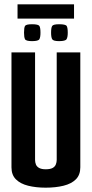

<svg xmlns="http://www.w3.org/2000/svg" viewBox="-20 -862 424 887"><path d="M191 5Q146 5 110 -4Q74 -13 53.5 -33.5Q33 -54 33 -89V-620H142V-123Q142 -112 146 -102Q150 -92 161 -86Q172 -80 191 -80Q212 -80 223 -86Q234 -92 238 -102.5Q242 -113 242 -123V-620H351V-89Q351 -54 330.5 -33.5Q310 -13 273.5 -4Q237 5 191 5ZM253 -672Q226 -672 221 -681Q216 -690 216 -711Q216 -734 221 -742Q226 -750 253 -750Q283 -750 288 -742Q293 -734 293 -711Q293 -690 287.5 -681Q282 -672 253 -672ZM128 -672Q100 -672 95.5 -681Q91 -690 91 -711Q91 -734 95.5 -742Q100 -750 128 -750Q157 -750 162 -742Q167 -734 167 -711Q167 -690 162 -681Q157 -672 128 -672ZM61 -776V-842H322V-776Z"/></svg>

Font: Smooch Sans Thin
Style: Bold
Weight: 700
Version: Version 1.010